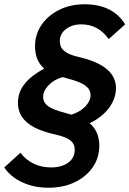

<svg xmlns="http://www.w3.org/2000/svg" viewBox="-36 -751 606 899"><path d="M-16 33 60 -36Q83 -4 120 14.5Q157 33 203 33Q253 33 283.5 10.5Q314 -12 314 -50Q314 -77 293.5 -93.5Q273 -110 224 -121Q133 -141 90.5 -177.5Q48 -214 48 -270Q48 -319 79 -358Q110 -397 171 -430Q128 -467 128 -534Q128 -590 158.5 -634.5Q189 -679 241.5 -705Q294 -731 360 -731Q492 -731 550 -637L473 -568Q424 -637 345 -637Q302 -637 273 -615Q244 -593 244 -558Q244 -530 264.5 -512.5Q285 -495 333 -484Q507 -444 507 -339Q507 -290 475 -246.5Q443 -203 384 -174Q429 -135 429 -69Q429 -12 398 32.5Q367 77 313.5 102.5Q260 128 191 128Q123 128 68 102.5Q13 77 -16 33ZM271 -222 298 -214Q339 -227 363.5 -252.5Q388 -278 388 -306Q388 -332 364 -350Q340 -368 282 -383L257 -390Q216 -378 191 -351.5Q166 -325 166 -297Q166 -271 189 -254Q212 -237 271 -222Z"/></svg>

Font: Wix Madefor Text
Style: Bold Italic
Weight: 700
Italic angle: -12°
Designer: Dalton Maag Ltd
Foundry: Dalton Maag Ltd
Version: Version 3.100